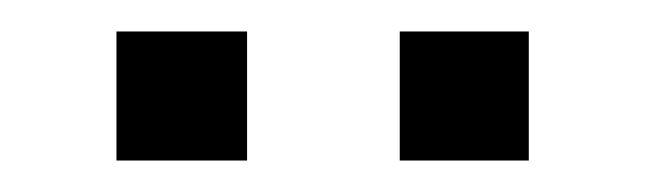

<svg xmlns="http://www.w3.org/2000/svg" viewBox="-20 -974 425 122"><path d="M316 -954V-872H234V-954ZM137 -954V-872H54V-954Z"/></svg>

Font: Orbitron
Style: Regular
Weight: 400
Designer: Matt McInerney
Foundry: Matt McInerney
Version: 1.000